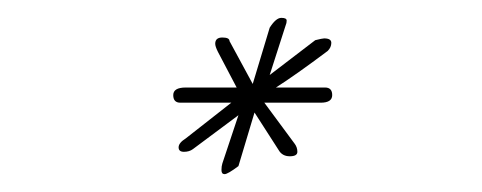

<svg xmlns="http://www.w3.org/2000/svg" viewBox="-20 -353 540 215"><path d="M276 -238 310 -192Q313 -188 313 -183Q313 -178 304.5 -178Q296 -178 292 -185L265 -227L247 -167Q235 -158 231.5 -158Q228 -158 228 -162.5Q228 -167 229 -170L247 -224L196 -186Q192 -183 186 -183Q180 -183 180 -188Q180 -193 188 -198L239 -238H182Q174 -238 174 -246.5Q174 -255 188 -255H245L224 -295Q221 -301 221 -304Q221 -311 229 -311Q237 -311 237 -307L263 -259L282 -322Q289 -333 295 -333Q301 -333 301 -330Q301 -327 300 -325L282 -269L333 -308Q341 -310 343 -310Q351 -310 351 -305Q351 -300 347 -296Q311 -269 289 -255H344Q352 -255 352 -246.5Q352 -238 339 -238Z"/></svg>

Font: Mrs Saint Delafield
Style: Regular
Weight: 400
Designer: Alejandro Paul
Foundry: Alejandro Paul
Version: Version 1.001